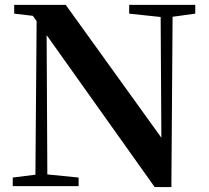

<svg xmlns="http://www.w3.org/2000/svg" viewBox="-20 -762 854 786"><path d="M779.3 -742.2V-706.1L686.5 -693.4L681.6 3.9H613.3L170.9 -618.2L173.8 -47.9L301.8 -35.2V0H32.2V-35.2L125 -46.9L129.9 -675.8L114.3 -697.3L38.1 -706.1V-742.2H249L640.6 -198.2L637.7 -692.4L508.8 -706.1V-742.2Z"/></svg>

Font: GenRyuMin TW TTF Bold
Style: Regular
Weight: 700
Version: Version 1.300